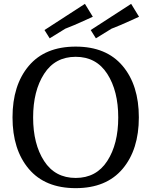

<svg xmlns="http://www.w3.org/2000/svg" viewBox="-20 -962 786 997"><path d="M373 -720Q532 -720 616.5 -620Q701 -520 701 -352.5Q701 -185 616.5 -85Q532 15 373 15Q214 15 129.5 -85Q45 -185 45 -352.5Q45 -520 129.5 -620Q214 -720 373 -720ZM209 -578.5Q152 -490 152 -352Q152 -214 209 -126Q266 -38 373 -38Q480 -38 537 -126Q594 -214 594 -352Q594 -490 537 -578.5Q480 -667 373 -667Q266 -667 209 -578.5ZM421 -942 462 -875Q444 -866 413.5 -853Q383 -840 366 -832Q324 -815 319 -813L238 -763L211 -806ZM661 -942 702 -875Q684 -866 653.5 -853Q623 -840 606 -832Q564 -815 559 -813L478 -763L451 -806Z"/></svg>

Font: Andada
Style: Regular
Weight: 400
Designer: Carolina Giovagnoli
Foundry: Carolina Giovagnoli
Version: Version 1.002